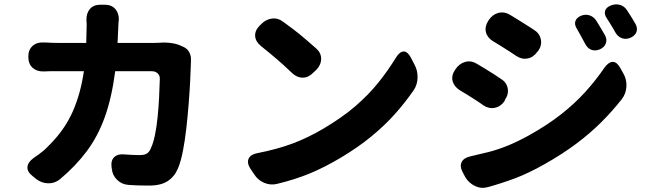

<svg xmlns="http://www.w3.org/2000/svg" viewBox="-20 -829 3040 895"><path d="M836 -610Q854 -602 863 -584Q872 -566 870 -545Q870 -543 870 -544Q870 -545 870 -537Q869 -503 866.5 -453Q864 -403 859.5 -345.5Q855 -288 848.5 -230.5Q842 -173 832.5 -124.5Q823 -76 810 -45Q794 -6 762 15Q730 36 676 36Q646 36 631 35.5Q616 35 606 34.5Q596 34 580 33Q548 31 526 9.5Q504 -12 501 -43L500 -50Q496 -82 513.5 -97.5Q531 -113 562 -109Q572 -108 595.5 -107Q619 -106 630 -106Q655 -106 666.5 -114.5Q678 -123 685 -142Q695 -164 702.5 -200.5Q710 -237 714.5 -281.5Q719 -326 721.5 -372.5Q724 -419 725 -460Q726 -476 715.5 -486.5Q705 -497 688 -497H517Q501 -374 469 -284.5Q437 -195 385.5 -125.5Q334 -56 260 6Q236 26 205 25.5Q174 25 148 5L131 -9Q106 -29 108 -51Q110 -73 136 -92Q150 -102 159.5 -108.5Q169 -115 181.5 -125.5Q194 -136 215 -158Q283 -227 319.5 -310Q356 -393 371 -497H249Q224 -497 213 -497Q202 -497 184 -496Q152 -495 132 -513Q112 -531 112 -565Q112 -597 132 -615Q152 -633 184 -631Q196 -631 203 -630.5Q210 -630 219.5 -629.5Q229 -629 248 -629H382L384 -712Q384 -722 383.5 -727Q383 -732 383 -735Q382 -767 399 -787Q416 -807 448 -807H468Q500 -807 517.5 -787Q535 -767 534 -735Q533 -730 533 -731.5Q533 -733 532 -715L528 -629H702Q709 -629 718 -629.5Q727 -630 729 -630Q753 -632 780.5 -628Q808 -624 829 -613Z M1197 -716Q1219 -739 1248 -742.5Q1277 -746 1302 -726Q1328 -707 1346 -693.5Q1364 -680 1379 -667.5Q1394 -655 1411.5 -640Q1429 -625 1453 -604Q1477 -583 1477 -555Q1477 -527 1455 -504L1440 -490Q1418 -467 1391 -467Q1364 -467 1341 -489Q1319 -510 1303 -524.5Q1287 -539 1272.5 -551.5Q1258 -564 1240.5 -578.5Q1223 -593 1197 -614Q1172 -634 1169.5 -659.5Q1167 -685 1189 -708ZM1147 -43Q1130 -70 1139 -89.5Q1148 -109 1179 -115Q1271 -133 1342.5 -159.5Q1414 -186 1487 -229Q1575 -281 1637 -334.5Q1699 -388 1744.5 -445Q1790 -502 1826 -561Q1843 -588 1861 -589Q1879 -590 1895 -561L1911 -530Q1927 -502 1926.5 -468Q1926 -434 1908 -408Q1868 -350 1820 -296.5Q1772 -243 1710.5 -192.5Q1649 -142 1567 -93Q1491 -48 1423 -20Q1355 8 1272 28Q1241 36 1211 23Q1181 10 1164 -18Z M2687 -755Q2708 -764 2728 -757.5Q2748 -751 2760 -732Q2768 -719 2781 -697.5Q2794 -676 2800 -665Q2811 -645 2804 -626.5Q2797 -608 2776 -599Q2755 -590 2736.5 -597Q2718 -604 2707 -626Q2704 -632 2696.5 -645.5Q2689 -659 2681.5 -673Q2674 -687 2669 -695Q2657 -714 2662 -730Q2667 -746 2687 -755ZM2826 -803Q2848 -812 2869 -806.5Q2890 -801 2903 -781Q2911 -769 2923.5 -749Q2936 -729 2942 -718Q2953 -698 2947 -680.5Q2941 -663 2919 -653Q2898 -644 2879 -651Q2860 -658 2849 -677Q2846 -683 2838.5 -695.5Q2831 -708 2822.5 -722Q2814 -736 2809 -743Q2796 -762 2800.5 -778Q2805 -794 2826 -803ZM2258 -735Q2276 -762 2303.5 -769Q2331 -776 2359 -759Q2374 -750 2396.5 -736Q2419 -722 2439.5 -709Q2460 -696 2469 -690Q2495 -674 2501 -646Q2507 -618 2489 -592L2485 -588Q2467 -562 2440 -556.5Q2413 -551 2387 -568Q2374 -577 2352 -591Q2330 -605 2309.5 -618Q2289 -631 2278 -637Q2251 -654 2245 -679.5Q2239 -705 2256 -732ZM2138 -24Q2122 -52 2131.5 -72.5Q2141 -93 2172 -100Q2217 -110 2258 -120.5Q2299 -131 2344 -149Q2389 -167 2444 -197Q2530 -245 2594 -295Q2658 -345 2707.5 -399.5Q2757 -454 2798 -514Q2817 -540 2836 -540.5Q2855 -541 2871 -513L2886 -486Q2902 -458 2900 -425Q2898 -392 2878 -366Q2832 -308 2780.5 -257Q2729 -206 2665.5 -158.5Q2602 -111 2519 -64Q2443 -21 2380 2.5Q2317 26 2255 43Q2224 52 2195 38.5Q2166 25 2149 -3ZM2103 -506Q2121 -533 2149 -540.5Q2177 -548 2204 -531Q2220 -522 2242.5 -508Q2265 -494 2285.5 -481Q2306 -468 2314 -462Q2341 -446 2346.5 -418Q2352 -390 2334 -364L2332 -358Q2314 -332 2286.5 -326.5Q2259 -321 2233 -338Q2220 -348 2198 -362Q2176 -376 2155.5 -389Q2135 -402 2124 -408Q2097 -425 2090 -450.5Q2083 -476 2101 -503Z"/></svg>

Font: Chiron GoRound TC EB
Style: Regular
Weight: 700
Designer: Ryoko NISHIZUKA 西塚涼子 (kana, bopomofo & ideographs); Paul D. Hunt (Latin, Greek & Cyrillic); Sandoll Communications 산돌커뮤니
Foundry: Adobe
Version: Version 1.000;hotconv 1.1.1;makeotfexe 2.6.0